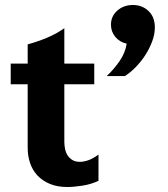

<svg xmlns="http://www.w3.org/2000/svg" viewBox="-20 -739 675 770"><path d="M91 -561Q128 -571 167 -587Q206 -603 238 -626V-484H358V-401H238V-169Q238 -156 241 -141.5Q244 -127 251 -116Q258 -105 270 -97.5Q282 -90 300 -90Q316 -90 334.5 -96.5Q353 -103 375 -119V-14Q346 0 311 5.5Q276 11 250 11Q210 11 180 -1.5Q150 -14 130 -35.5Q110 -57 100.5 -85.5Q91 -114 91 -146V-401H23V-484H91ZM425 -640Q425 -674 450.5 -696.5Q476 -719 513 -719Q550 -719 575.5 -695Q601 -671 601 -629Q601 -602 590.5 -573.5Q580 -545 563 -518.5Q546 -492 524.5 -470Q503 -448 481 -434H408Q436 -460 459.5 -494Q483 -528 488 -564Q460 -570 442.5 -591Q425 -612 425 -640Z"/></svg>

Font: LT Museum
Style: Bold
Weight: 700
Designer: Daniel Lyons
Foundry: LyonsType
Version: Version 1.010